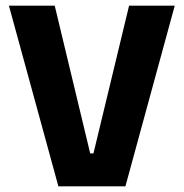

<svg xmlns="http://www.w3.org/2000/svg" viewBox="-20 -659 650 679"><path d="M186.5 0 11.5 -639H173.5L299 -116.5H310.5L436.5 -639H598L423.5 0Z"/></svg>

Font: Anek Bangla
Style: Bold
Weight: 700
Designer: Sulekha Rajkumar (Bangla), Yesha Goshar (Latin)
Foundry: Ek Type
Version: Version 1.003